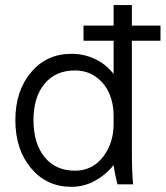

<svg xmlns="http://www.w3.org/2000/svg" viewBox="-20 -720 647 750"><path d="M306.2 -561V-620.1H423.8V-700.2H495.1V-620.1H606.9V-561H495.1V-140.1Q495.1 -44.9 500 0H439Q428.7 -38.6 423.8 -75.2Q393.1 -36.6 350.3 -13.4Q307.6 9.8 258.8 9.8Q162.1 9.8 101.1 -63.2Q40 -136.2 40 -251Q40 -364.7 101.1 -437.3Q162.1 -509.8 258.8 -509.8Q308.1 -509.8 351.1 -489.5Q394 -469.2 423.8 -431.2V-561ZM423.8 -235.8V-269Q423.8 -315.9 406.7 -355.2Q389.6 -394.5 354.7 -419.7Q319.8 -444.8 272.9 -444.8Q197.3 -444.8 154.1 -392.8Q110.8 -340.8 110.8 -251Q110.8 -159.7 154.1 -106.4Q197.3 -53.2 272.9 -53.2Q340.3 -53.2 382.1 -106.7Q423.8 -160.2 423.8 -235.8Z"/></svg>

Font: LT Superior
Style: Regular
Weight: 400
Designer: Daniel Lyons
Foundry: LyonsType
Version: Version 1.000